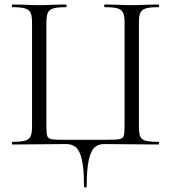

<svg xmlns="http://www.w3.org/2000/svg" viewBox="-20 -645 764 857"><path d="M275 -2 35 0Q33 0 33 -6Q33 -12 35 -12Q73 -12 91.5 -17Q110 -22 116.5 -36.5Q123 -51 123 -81V-544Q123 -574 116.5 -588Q110 -602 91.5 -607.5Q73 -613 35 -613Q33 -613 33 -619Q33 -625 35 -625L85 -624Q127 -622 153 -622Q181 -622 225 -624L275 -625Q277 -625 277 -619Q277 -613 275 -613Q236 -613 218 -607.5Q200 -602 193.5 -588Q187 -574 187 -544V-83Q187 -49 191 -38Q195 -27 209 -24Q223 -21 266 -21H453Q498 -21 513 -24Q528 -27 532 -38Q536 -49 536 -83V-544Q536 -574 529.5 -588Q523 -602 505 -607.5Q487 -613 448 -613Q445 -613 445 -619Q445 -625 448 -625L498 -624Q542 -622 569 -622Q596 -622 638 -624L688 -625Q690 -625 690 -619Q690 -613 688 -613Q649 -613 631 -607.5Q613 -602 606.5 -588Q600 -574 600 -544V-81Q600 -49 606 -35.5Q612 -22 629.5 -17Q647 -12 687 -12Q690 -12 690 -6Q690 0 687 0L445 -2Q419 -2 402.5 12.5Q386 27 376.5 68Q367 109 367 187Q367 192 361 192Q355 192 355 187Q355 109 345.5 68Q336 27 319 12.5Q302 -2 275 -2Z"/></svg>

Font: Cormorant Unicase
Style: Regular
Weight: 400
Designer: Christian Thalmann (Catharsis Fonts)
Foundry: Catharsis Fonts
Version: Version 4.000